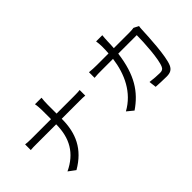

<svg xmlns="http://www.w3.org/2000/svg" viewBox="-27 -1402 2054 2054"><g transform="rotate(-45 1000.0 -374.5)"><path d="M569 -540V-674C569 -704 572 -755 575 -774H476C481 -755 485 -704 485 -675V-540H190C154 -540 118 -542 98 -545V-459C118 -462 153 -462 192 -462H485C484 -255 402 -109 214 -20L292 38C494 -79 569 -244 569 -462H834C865 -462 906 -462 922 -459V-544C906 -541 868 -540 835 -540Z M1799 -607C1782 -604 1762 -602 1735 -602H1497C1500 -635 1501 -669 1502 -705C1503 -729 1505 -764 1508 -787H1414C1418 -763 1421 -727 1421 -704C1421 -668 1420 -634 1417 -602H1241C1200 -602 1162 -604 1127 -608V-523C1162 -527 1202 -527 1242 -527H1410C1383 -322 1295 -134 1110 -32L1182 27C1350 -88 1452 -240 1489 -527H1769C1769 -419 1755 -175 1718 -98C1707 -73 1689 -65 1660 -65C1617 -65 1567 -69 1511 -76L1521 7C1573 10 1631 13 1682 13C1738 13 1769 -4 1789 -47C1833 -143 1846 -434 1850 -530C1850 -545 1852 -560 1855 -579Z"/></g></svg>

Font: Spoqa Han Sans Neo Regular
Style: Regular
Weight: 400
Designer: [Spoqa Han Sans Neo] Dong-huui Kim  Younghwa Kang  Yujin Lee  [Noto Sans] Ryoko NISHIZUKA  (kana & ideographs); Paul D. 
Foundry: Spoqa (http://www.spoqa-han-sans.com)
Version: Version 1.000